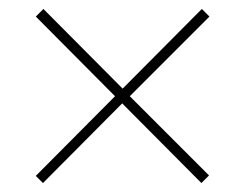

<svg xmlns="http://www.w3.org/2000/svg" viewBox="-20 -568 547 429"><path d="M431 -548 254 -370 77 -548 60 -531 237 -353 60 -175 76 -159 253 -337 430 -159 447 -176 270 -353 448 -531Z"/></svg>

Font: Noto Sans Ethiopic SemiCondensed Thin
Style: Regular
Weight: 100
Width: 4
Designer: Monotype Design Team
Foundry: Monotype Imaging Inc.
Version: Version 2.102